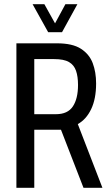

<svg xmlns="http://www.w3.org/2000/svg" viewBox="-20 -893 519 913"><path d="M58 0V-687H251Q325 -687 365 -661Q405 -635 421 -592.5Q437 -550 437 -496Q437 -423 413.5 -374Q390 -325 350 -303L467 0H377L270 -276H143V0ZM143 -350H246Q302 -350 326.5 -387Q351 -424 351 -489Q351 -529 341.5 -556.5Q332 -584 308 -598Q284 -612 237 -612H143ZM135 -873H191L259 -751H225L291 -873H348L275 -740H209Z"/></svg>

Font: Archivo ExtraCondensed
Style: Regular
Weight: 400
Width: 2
Designer: Hector Gatti
Foundry: Omnibus-Type
Version: Version 2.001